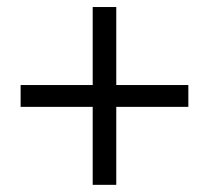

<svg xmlns="http://www.w3.org/2000/svg" viewBox="-20 -638 589 541"><path d="M241.2 -117.2H307.6V-336.9H510.7V-398.4H307.6V-618.2H241.2V-398.4H38.1V-336.9H241.2Z"/></svg>

Font: Gen Shin Gothic P Normal
Style: Regular
Weight: 300
Designer: [Source Han Sans]
Ryoko NISHIZUKA  (kana & ideographs); Paul D. Hunt (Latin, Greek & Cyrillic); Wenlong ZHANG  (bopomofo
Version: Version 1.002.20150607